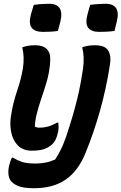

<svg xmlns="http://www.w3.org/2000/svg" viewBox="-20 -788 644 1018"><path d="M287 -624Q268 -621 246.5 -620Q225 -619 207 -619Q165 -619 148 -641Q131 -663 144 -712L159 -762Q178 -765 200 -766.5Q222 -768 240 -768Q323 -768 300 -673ZM587 -624Q568 -621 546 -620Q524 -619 506 -619Q464 -619 447.5 -641Q431 -663 444 -712L458 -762Q478 -765 499.5 -766.5Q521 -768 539 -768Q623 -768 599 -673ZM166 -548Q219 -548 237 -516Q245 -503 246 -485.5Q247 -468 245 -446Q240 -396 226.5 -351Q213 -306 198 -262.5Q183 -219 172 -173Q165 -141 165 -116Q171 -114 177 -112.5Q183 -111 190 -111Q213 -111 234.5 -117Q256 -123 283 -138H289Q291 -124 290.5 -108.5Q290 -93 284 -73Q277 -48 266.5 -34Q256 -20 240 -10Q220 2 199 6.5Q178 11 149 11Q102 11 75 -16.5Q48 -44 39.5 -86.5Q31 -129 38 -172Q49 -243 70 -304Q91 -365 101 -423Q111 -484 98 -537Q112 -542 127 -545Q142 -548 166 -548ZM484 -548Q537 -548 554 -519.5Q571 -491 563 -446Q544 -321 510.5 -202Q477 -83 433 24Q395 118 328.5 164Q262 210 161 210Q102 210 74.5 197.5Q47 185 36 169Q26 154 24.5 132Q23 110 30 84Q33 73 36 64.5Q39 56 43 48H48Q74 63 98.5 71Q123 79 171 79Q194 79 219 74.5Q244 70 272 58Q297 20 314 -20Q331 -60 346 -111Q363 -164 375.5 -209.5Q388 -255 399 -305Q410 -355 420 -423Q429 -485 416 -537Q430 -542 445 -545Q460 -548 484 -548Z"/></svg>

Font: Recursive Sn Csl St
Style: Bold Italic
Weight: 700
Italic angle: -15°
Version: Version 1.079;hotconv 1.0.112;makeotfexe 2.5.65598; ttfautoh